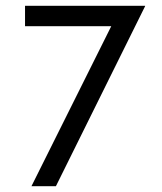

<svg xmlns="http://www.w3.org/2000/svg" viewBox="-20 -645 561 665"><path d="M88.9 0 365.3 -554.2H66.7V-625H482.6V-623.6L173.6 0Z"/></svg>

Font: Afacad Flux
Style: Regular
Weight: 400
Designer: Kristian Moeller
Foundry: Dicotype
Version: Version 1.100